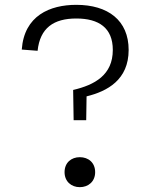

<svg xmlns="http://www.w3.org/2000/svg" viewBox="-20 -762 660 794"><path d="M310 12C345.5 12 373.5 -11.5 373.5 -50C373.5 -89.5 345.5 -112 310 -112C275 -112 247 -89.5 247 -50C247 -11.5 275 12 310 12ZM70 -557 135.5 -552C145.5 -646.5 202 -685.5 295.5 -685.5C389 -685.5 446.5 -646.5 446.5 -555.5C446.5 -452 372 -411 282.5 -390L284.5 -265H336.5L338 -363.5C424 -384.5 512 -432 512 -555.5C512 -678 426.5 -742 295.5 -742C186.5 -742 80 -697.5 70 -557Z"/></svg>

Font: Monaspace Neon ExtraLight
Style: Regular
Weight: 200
Designer: Riley Cran & the Lettermatic Team
Foundry: Lettermatic
Version: Version 1.200 (Monaspace Neon)